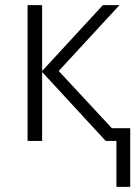

<svg xmlns="http://www.w3.org/2000/svg" viewBox="-20 -552 538 752"><path d="M436 180V0H394L145 -270V0H88V-532H145V-274L383 -532H448L210 -274L418 -50H490V180Z"/></svg>

Font: RS Noto Sans Light
Style: Regular
Weight: 300
Designer: Monotype Design Team
Foundry: Monotype Imaging Inc.
Version: Version 3.10